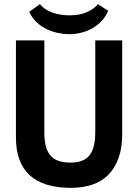

<svg xmlns="http://www.w3.org/2000/svg" viewBox="-20 -895 667 927"><path d="M57 0ZM440 -700H570V-248Q570 -180 552 -131Q534 -82 502 -50Q470 -18 424 -3Q378 12 323 12Q57 12 57 -231V-700H194V-258Q194 -217 201.5 -188.5Q209 -160 225 -142.5Q241 -125 265 -117.5Q289 -110 321 -110Q384 -110 412 -145Q440 -180 440 -258ZM173 -875Q193 -849 231 -835Q269 -821 316 -821Q364 -821 398.5 -836Q433 -851 453 -875L502 -843Q490 -814 470 -793Q450 -772 425 -758Q400 -744 371.5 -737Q343 -730 315 -730Q288 -730 259.5 -736Q231 -742 205 -754.5Q179 -767 157 -787.5Q135 -808 121 -838Z"/></svg>

Font: PT Sans
Style: Bold
Weight: 700
Version: Version 2.003W OFL; ttfautohint (v1.6)